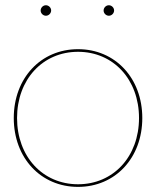

<svg xmlns="http://www.w3.org/2000/svg" viewBox="-20 -710 595 732"><path d="M135 -670C135 -659 144.5 -650 155 -650C166 -650 175 -659.5 175 -670C175 -681 165.5 -690 155 -690C144 -690 135 -680.5 135 -670ZM375 -670C375 -659 384.5 -650 395 -650C406 -650 415 -659.5 415 -670C415 -681 405.5 -690 395 -690C384 -690 375 -680.5 375 -670ZM277.5 -522.5C135.5 -522.5 32.5 -412 32.5 -260C32.5 -108 135.5 2.5 277.5 2.5C419.5 2.5 522.5 -108 522.5 -260C522.5 -412 419.5 -522.5 277.5 -522.5ZM277.5 -512.5C412.5 -512.5 510 -406.5 510 -260C510 -113.5 412.5 -7.5 277.5 -7.5C142.5 -7.5 45 -113.5 45 -260C45 -406.5 142.5 -512.5 277.5 -512.5Z"/></svg>

Font: Znikomit
Style: Regular
Weight: 100
Designer: gluk
Foundry: gluk
Version: Version 0.55